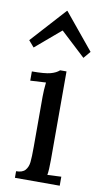

<svg xmlns="http://www.w3.org/2000/svg" viewBox="-89 -820 458 861"><g transform="rotate(10 140.5 -389.0)"><path d="M253 -583 141 -687H139L25 -590L0 -619L144 -778H146L280 -615ZM185 -38 248 -41V0H44V-30Q73 -30 85.5 -44.5Q98 -59 100.5 -81.5Q103 -104 103 -152V-380Q103 -409 107 -445L36 -441V-483Q95 -483 120.5 -490Q146 -497 160 -510H189V-106Q189 -61 185 -38Z"/></g></svg>

Font: Sumana
Style: Regular
Weight: 400
Designer: Cyreal, Alexei Vanyashin (Devanagari), Olga Karpushina (Latin)
Foundry: Cyreal
Version: Version 1.015;PS 001.015;hotconv 1.0.70;makeotf.lib2.5.58329